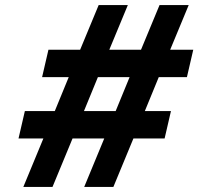

<svg xmlns="http://www.w3.org/2000/svg" viewBox="-20 -717 782 757"><path d="M491 -413H366L311 -279H436ZM369 -697H484L411 -521H536L609 -697H724L651 -521H742L717 -413H606L551 -279H654L629 -171H506L427 20H312L391 -171H266L187 20H72L151 -171H53L78 -279H196L251 -413H146L171 -521H296Z"/></svg>

Font: Miedinger
Style: Bold-Italic
Weight: 700
Italic angle: -13°
Version: Version 001.000